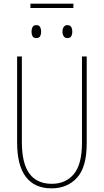

<svg xmlns="http://www.w3.org/2000/svg" viewBox="-20 -1024 570 1054"><path d="M263 10Q170 10 122 -53Q74 -116 74 -241V-714H100V-245Q100 -127 141.5 -71Q183 -15 264 -15Q341 -15 385.5 -68.5Q430 -122 430 -241V-714H456V-237Q456 -106 402.5 -48Q349 10 263 10ZM350 -815Q336 -815 329.5 -825.5Q323 -836 323 -850Q323 -865 329.5 -875.5Q336 -886 350 -886Q365 -886 371 -875.5Q377 -865 377 -850Q377 -836 371.5 -825.5Q366 -815 350 -815ZM179 -815Q164 -815 158.5 -825.5Q153 -836 153 -850Q153 -864 158.5 -875Q164 -886 179 -886Q195 -886 200.5 -875Q206 -864 206 -850Q206 -836 200.5 -825.5Q195 -815 179 -815ZM147 -980V-1004H383V-980Z"/></svg>

Font: Noto Sans Mono Condensed Thin
Style: Regular
Weight: 100
Width: 3
Designer: Monotype Design Team
Foundry: Monotype Imaging Inc.
Version: Version 2.014; ttfautohint (v1.8.4.7-5d5b)